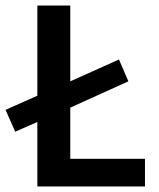

<svg xmlns="http://www.w3.org/2000/svg" viewBox="-30 -674 574 694"><path d="M105 0H494V-100H224V-285L434 -380L400 -459L224 -380V-654H105V-328L-10 -277L25 -198L105 -233Z"/></svg>

Font: Source Sans Pro Semibold
Style: Regular
Weight: 600
Designer: Paul D. Hunt
Foundry: Adobe Systems Incorporated
Version: Version 3.006;hotconv 1.0.111;makeotfexe 2.5.65597